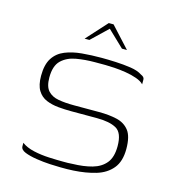

<svg xmlns="http://www.w3.org/2000/svg" viewBox="-95 -688 707 775"><g transform="rotate(15 258.5 -300.5)"><path d="M57 -51Q77 -36 108 -29Q139 -22 173 -20.5Q207 -19 231 -19Q241 -19 251 -19Q261 -19 270 -20Q317 -21 352.5 -31Q388 -41 408 -65.5Q428 -90 428 -136Q428 -192 399.5 -208Q371 -224 318 -224Q301 -224 283.5 -224Q266 -224 247.5 -224Q229 -224 210 -224Q184 -224 156.5 -226.5Q129 -229 106 -238.5Q83 -248 69.5 -270Q56 -292 56 -331Q56 -378 73.5 -405Q91 -432 122 -444.5Q153 -457 192 -460.5Q231 -464 274 -464Q300 -464 333 -462.5Q366 -461 396 -456.5Q426 -452 444 -440Q451 -437 455 -433Q459 -429 459 -423Q459 -420 459 -416.5Q459 -413 459 -409.5Q459 -406 459 -403Q449 -414 428 -421.5Q407 -429 382 -433Q357 -437 333.5 -438.5Q310 -440 296 -440H252Q211 -440 174 -433.5Q137 -427 113.5 -404.5Q90 -382 90 -333Q90 -295 106 -277.5Q122 -260 150 -255Q178 -250 215 -250Q244 -250 270 -250Q296 -250 320 -250Q362 -250 394.5 -242.5Q427 -235 446 -211Q465 -187 465 -134Q465 -82 440.5 -52.5Q416 -23 374.5 -10.5Q333 2 281 5Q268 6 254.5 6Q241 6 227 6Q211 6 183 4.5Q155 3 126 -1.5Q97 -6 77 -14Q57 -22 57 -37ZM187 -521 265 -607H285L364 -521H343L275 -586L207 -521Z"/></g></svg>

Font: Genos Thin ExtraLight
Style: Regular
Weight: 250
Version: Version 1.010